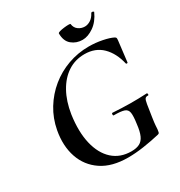

<svg xmlns="http://www.w3.org/2000/svg" viewBox="-187 -929 1008 1073"><g transform="rotate(-30 316.5 -393.0)"><path d="M330 12Q226 12 160.5 -32Q95 -76 69.5 -151Q44 -226 61 -319Q74 -389 109.5 -447Q145 -505 197 -547.5Q249 -590 313 -613Q377 -636 447 -636Q491 -636 533.5 -627.5Q576 -619 599 -607Q606 -603 607 -599Q608 -595 607 -584L591 -450Q590 -447 585.5 -447Q581 -447 580 -450Q563 -524 519 -567.5Q475 -611 405 -611Q345 -611 297.5 -580Q250 -549 218 -491.5Q186 -434 174 -356Q159 -251 177.5 -173Q196 -95 243.5 -52Q291 -9 363 -9Q395 -9 415.5 -19.5Q436 -30 447.5 -55.5Q459 -81 464 -126Q471 -174 467.5 -196.5Q464 -219 443.5 -226Q423 -233 377 -233Q372 -233 372.5 -241Q373 -249 377 -249Q438 -245 489.5 -244.5Q541 -244 598 -247Q601 -247 602 -240Q603 -233 598 -233Q585 -234 579 -226.5Q573 -219 569 -194Q565 -169 557 -116Q552 -83 551 -67Q550 -51 549.5 -43.5Q549 -36 547 -28Q546 -22 544 -20Q542 -18 536 -16Q485 -4 431 4Q377 12 330 12ZM438 -685Q398 -685 369 -709Q340 -733 340 -782Q340 -787 352.5 -790.5Q365 -794 381.5 -796Q398 -798 410.5 -798Q423 -798 423 -795Q426 -770 444.5 -756.5Q463 -743 486 -743Q504 -743 522.5 -754.5Q541 -766 554 -791Q558 -796 565 -793Q572 -790 571 -788Q548 -737 510.5 -711Q473 -685 438 -685Z"/></g></svg>

Font: Cormorant Light
Style: Bold Italic
Weight: 700
Italic angle: -10°
Version: Version 4.000